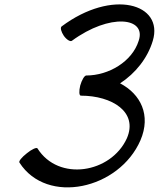

<svg xmlns="http://www.w3.org/2000/svg" viewBox="-20 -822 709 857"><path d="M341 -395C480 -395 598 -322 546 -204C475 -49 241 -10 147 -160C143 -165 122 -156 100 -138C77 -120 62 -102 67 -96C190 95 512 23 607 -196C655 -308 608 -402 516 -450C585 -495 639 -563 662 -640C712 -806 481 -873 255 -704C248 -698 253 -680 265 -662C278 -644 294 -635 301 -640C470 -764 635 -745 599 -640C570 -547 465 -485 365 -485C357 -485 345 -465 338 -440C332 -415 333 -395 341 -395Z"/></svg>

Font: Nupuram Condensed Oblique
Style: Regular
Weight: 400
Width: 3
Designer: Santhosh Thottingal (santhosh.thottingal@gmail.com)
Foundry: SMC
Version: Version 1.000